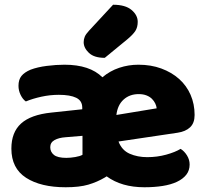

<svg xmlns="http://www.w3.org/2000/svg" viewBox="-20 -774 871 810"><path d="M252 -501Q359 -501 412 -448Q444 -475 483 -488Q522 -501 564 -501Q617 -501 660.5 -485Q704 -469 735.5 -441Q767 -413 784 -374Q801 -335 801 -289Q801 -255 782 -237Q763 -219 729 -214L480 -177Q494 -140 527 -125.5Q560 -111 601 -111Q643 -111 681 -121.5Q719 -132 742 -146Q758 -136 769 -118Q780 -100 780 -80Q780 -55 766 -37Q752 -19 726.5 -7Q701 5 666 10.5Q631 16 589 16Q493 16 430 -30L422 -25Q390 -6 352.5 5Q315 16 257 16Q152 16 90 -24Q28 -64 28 -147Q28 -216 69 -253Q110 -290 196 -299L327 -313V-320Q327 -349 301.5 -361.5Q276 -374 228 -374Q191 -374 154.5 -366Q118 -358 89 -346Q76 -355 67 -373.5Q58 -392 58 -412Q58 -438 70.5 -453.5Q83 -469 109 -480Q138 -491 177.5 -496Q217 -501 252 -501ZM260 -108Q277 -108 297.5 -111.5Q318 -115 328 -121V-201L256 -195Q228 -193 210 -183Q192 -173 192 -153Q192 -133 207.5 -120.5Q223 -108 260 -108ZM565 -377Q527 -377 501.5 -354Q476 -331 471 -289L641 -317Q640 -327 635 -337.5Q630 -348 621 -357Q612 -366 598 -371.5Q584 -377 565 -377ZM457 -754Q509 -754 535 -732Q561 -710 561 -682Q561 -659 551 -643.5Q541 -628 517 -608L422 -530Q377 -530 355 -551Q333 -572 333 -596Q333 -608 337.5 -619Q342 -630 356 -645Z"/></svg>

Font: Baloo Da 2 ExtraBold
Style: Regular
Weight: 800
Designer: Noopur Datye, Sulekha Rajkumar and Ek Type
Foundry: Ek Type
Version: Version 1.640;hotconv 1.0.111;makeotfexe 2.5.65597; ttfautoh